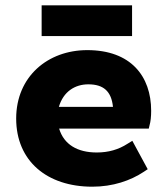

<svg xmlns="http://www.w3.org/2000/svg" viewBox="-20 -692 627 724"><path d="M328 12C406 12 472 -11 522 -44L537 -54L479 -161L461 -150C427 -128 389 -117 345 -117C272 -117 221 -147 203 -207H541L544 -220C548 -233 550 -253 550 -274C550 -405 473 -503 309 -503C160 -503 41 -403 41 -245C41 -85 157 12 328 12ZM313 -374C370 -374 400 -348 406 -289H202C219 -347 263 -374 313 -374ZM478 -556V-672H137V-556Z"/></svg>

Font: Falling Sky
Style: ExBd
Weight: 400
Designer: Paul D. Hunt
Foundry: Adobe Systems Incorporated
Version: Version 1.02